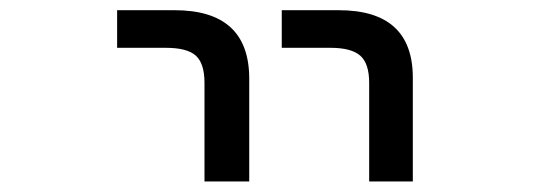

<svg xmlns="http://www.w3.org/2000/svg" viewBox="-20 -544 1040 369"><path d="M205.1 -452.1V-524.4H315.4Q458 -524.4 459 -394.5V-195.3H373V-384.8Q373 -421.9 356.4 -437Q339.8 -452.1 298.8 -452.1ZM521.5 -452.1V-524.4H630.9Q773.4 -524.4 773.4 -394.5V-195.3H689.5V-384.8Q689.5 -421.9 672.4 -437Q655.3 -452.1 615.2 -452.1Z"/></svg>

Font: GenEi Gothic M Regular
Style: Regular
Weight: 400
Designer: o_tamon (Modified); [Source Han Sans]
Ryoko NISHIZUKA  (kana & ideographs); Paul D. Hunt (Latin, Greek & Cyrillic); Wenl
Version: Version 1.1a;Original Version 1.004